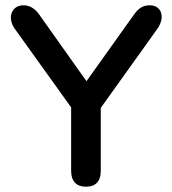

<svg xmlns="http://www.w3.org/2000/svg" viewBox="-20 -698 651 726"><path d="M305 8C342 8 361 -13 361 -51V-290L575 -589C606 -633 591 -678 546 -678C520 -678 503 -666 486 -642L307 -391L129 -642C113 -665 93 -678 69 -678C22 -678 7 -629 36 -589L249 -292V-51C249 -13 269 8 305 8Z"/></svg>

Font: SN Pro Medium
Style: Regular
Weight: 500
Designer: Tobias Whetton
Foundry: Supernotes
Version: Version 1.003;Glyphs 3.3 (3324)